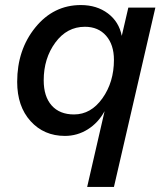

<svg xmlns="http://www.w3.org/2000/svg" viewBox="-20 -530 657 760"><path d="M488 -500H595L431 210H325L394 -90Q369 -44 327.5 -18Q286 8 237 8Q154 8 101 -50.5Q48 -109 48 -206Q48 -333 120 -421.5Q192 -510 300 -510Q363 -510 407 -477Q451 -444 462 -388ZM273 -77Q340 -77 385.5 -141Q431 -205 431 -293Q431 -353 400 -388.5Q369 -424 316 -424Q245 -424 199 -361.5Q153 -299 153 -212Q153 -148 184.5 -112.5Q216 -77 273 -77Z"/></svg>

Font: Elaine Sans Medium
Style: Italic
Weight: 500
Italic angle: -13°
Designer: Wei Huang
Foundry: Wei Huang
Version: Version 2.001;December 24, 2019;FontCreator 12.0.0.2547 64-b